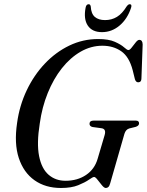

<svg xmlns="http://www.w3.org/2000/svg" viewBox="-20 -902 712 932"><path d="M456 -712.5Q507.5 -712.5 537.2 -699.2Q567 -686 582 -672.5Q597 -659 603 -659Q610 -659 619.5 -671.5Q629 -684 638.8 -696.2Q648.5 -708.5 656 -708.5Q672 -708.5 672.5 -686L666.5 -521.5Q666.5 -503.5 652.5 -502.5Q640 -501.5 635 -517L624 -561.5Q607 -626.5 568.5 -653.2Q530 -680 477 -680Q421.5 -680 371.2 -651Q321 -622 280.2 -570.5Q239.5 -519 211.8 -450.5Q184 -382 173 -302.5Q157.5 -205.5 169.8 -144.2Q182 -83 215.8 -53.8Q249.5 -24.5 298 -24.5Q356 -24.5 397.8 -52.8Q439.5 -81 454 -131.5L488 -246.5Q496.5 -276 473 -279.5L429 -285.5Q414.5 -289 414.5 -301.5Q415 -316.5 434 -316.5H639.5Q655.5 -316.5 655 -302.5Q654.5 -291 638 -286L607.5 -278.5Q590.5 -273.5 584 -252.5L515 -12.5Q511.5 0.5 506.2 5.5Q501 10.5 493.5 10.5Q485.5 10.5 474.5 -3Q463.5 -16.5 453.2 -29.8Q443 -43 437 -43Q430.5 -43 411.8 -29.8Q393 -16.5 359.8 -3Q326.5 10.5 276 10.5Q200.5 10.5 147.5 -27Q94.5 -64.5 71.2 -135Q48 -205.5 63 -305.5Q74.5 -389.5 109.5 -463.2Q144.5 -537 197.5 -593Q250.5 -649 316.5 -680.8Q382.5 -712.5 456 -712.5ZM490 -804.5Q522 -804.5 547.5 -820Q573 -835.5 594.5 -870.5Q602.5 -881.5 609.5 -881.5Q622 -881.5 616 -863.5Q598 -809.5 560.2 -777.8Q522.5 -746 475 -746Q427.5 -746 406.2 -777.8Q385 -809.5 395.5 -864.5Q398.5 -881.5 410.5 -881.5Q418.5 -881.5 420.5 -870.5Q422.5 -835 440.5 -819.8Q458.5 -804.5 490 -804.5Z"/></svg>

Font: Fraunces 144pt Soft
Style: Italic
Weight: 400
Italic angle: -16°
Version: Version 1.000;[b76b70a41]